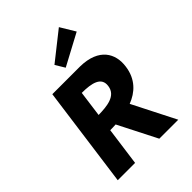

<svg xmlns="http://www.w3.org/2000/svg" viewBox="-192 -739 830 830"><g transform="rotate(-45 223.0 -324.0)"><path d="M95 -463 32 0H138L162 -176C172 -176 183 -176 196 -177L286 0H402L302 -197C352 -216 395 -254 404 -323C414 -394 378 -461 265 -463ZM173 -258 189 -377C250 -377 298 -366 291 -317C284 -264 225 -259 173 -258ZM191 -546 217 -503 361 -580 320 -648Z"/></g></svg>

Font: Hussar Tani
Style: Kurs
Weight: 700
Foundry: Cannot Into Space Fonts
Version: Version 0.92